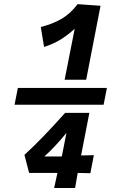

<svg xmlns="http://www.w3.org/2000/svg" viewBox="-20 -766 558 940"><path d="M67.4 -335.4H503.4L487.3 -253.4H51.3ZM282.7 0 305.2 -115.2Q249 -46.4 197.3 0ZM99.6 -7.8Q183.1 -83.5 298.8 -213.4H417.5L377 -4.9L439.5 -6.3L422.4 82L360.4 80.6L347.7 154.3H245.1L261.2 80.6H122.6ZM359.9 -745.6 472.2 -737.8 401.9 -375.5H296.4L345.7 -625Q310.5 -593.3 276.1 -572Q241.7 -550.8 195.8 -536.1L179.7 -633.8Q239.3 -648.9 282 -674.1Q324.7 -699.2 359.9 -745.6Z"/></svg>

Font: Fantasque Sans Mono
Style: Bold Italic
Weight: 700
Italic angle: -11°
Monospace: yes
Designer: Jany Belluz
Version: Version 1.7.1